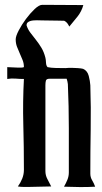

<svg xmlns="http://www.w3.org/2000/svg" viewBox="-20 -772 424 795"><path d="M325 -751Q318 -725 301 -703.5Q284 -682 267 -662Q263 -670 258.5 -676Q254 -682 246 -686Q240 -686 224 -686.5Q208 -687 189.5 -687Q171 -687 155 -687.5Q139 -688 133 -688Q127 -688 119.5 -687.5Q112 -687 105.5 -685Q99 -683 94.5 -679Q90 -675 90 -667Q95 -651 105.5 -637Q116 -623 128 -608Q140 -593 151 -575Q162 -557 168 -533Q170 -525 170.5 -512.5Q171 -500 177 -494Q191 -491 211 -490.5Q231 -490 251 -490Q258 -491 265 -491Q272 -491 279 -491Q287 -491 302 -490Q317 -489 324 -487Q342 -479 347.5 -457.5Q353 -436 354 -419Q357 -327 355.5 -236Q354 -145 354 -53Q354 -38 361.5 -25.5Q369 -13 374 1Q342 3 309.5 2.5Q277 2 245 1Q253 -13 259 -27.5Q265 -42 265 -58Q265 -149 265 -241Q265 -333 261 -424Q260 -430 259 -435.5Q258 -441 256 -446H186Q172 -446 170 -438Q168 -430 168 -419V-64Q168 -46 176 -31Q184 -16 192 0Q169 0 146 1Q123 2 100 2Q89 2 77 2Q65 2 54 0Q65 -15 72 -32.5Q79 -50 79 -69Q79 -163 76.5 -257Q74 -351 79 -445Q62 -445 44.5 -446.5Q27 -448 10 -445V-494Q21 -494 32.5 -493Q44 -492 55 -492Q61 -492 67 -492Q73 -492 79 -494Q79 -510 73.5 -523.5Q68 -537 62 -550.5Q56 -564 50.5 -578Q45 -592 45 -609Q45 -622 57.5 -646Q70 -670 87.5 -693.5Q105 -717 123.5 -734.5Q142 -752 155 -752Z"/></svg>

Font: Augsburger Schrift CAT
Style: Regular
Weight: 400
Designer: Peter Wiegel nach Roos&Junge Offenbach
Foundry: CAT-Fonts, Peter Wiegel
Version: Version 1.000